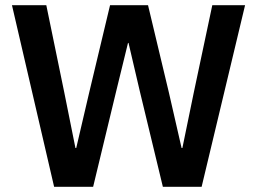

<svg xmlns="http://www.w3.org/2000/svg" viewBox="-20 -718 989 738"><path d="M188 0 26 -698H158L227 -363L270 -149H273L323 -363L403 -698H549L629 -363L678 -149H681L725 -363L796 -698H922L755 0H606L517 -369L474 -553H472L427 -369L338 0Z"/></svg>

Font: IBM Plex Sans Thai SmBld
Style: Regular
Weight: 600
Designer: Mike Abbink, Paul van der Laan, Pieter van Rosmalen, Ben Mitchell, Mark Frömberg
Foundry: Bold Monday
Version: Version 1.2